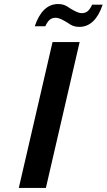

<svg xmlns="http://www.w3.org/2000/svg" viewBox="-20 -930 528 950"><path d="M311 -899C297 -907 284 -910 267 -910C215 -910 176 -872 152 -800H204C218 -830 232 -842 255 -842C273 -842 290 -832 312 -819L329 -808C343 -800 356 -797 373 -797C425 -797 464 -835 488 -907H436C422 -877 408 -865 385 -865C367 -865 350 -875 328 -888ZM207 0 374 -722H240L73 0Z"/></svg>

Font: Perun SemiBold Italic
Style: Regular
Weight: 400
Italic angle: -12°
Foundry: Copyright (c) Stefan Peev, Context Ltd, 2016
Version: Version 1.026